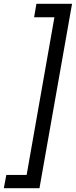

<svg xmlns="http://www.w3.org/2000/svg" viewBox="-32 -831 396 1002"><path d="M344 -811 174 151H-12L1 82H107L252 -741H146L158 -811Z"/></svg>

Font: DM Sans 12pt
Style: Italic
Weight: 400
Italic angle: -10°
Version: Version 4.004;gftools[0.9.30]